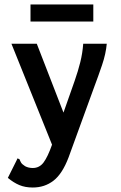

<svg xmlns="http://www.w3.org/2000/svg" viewBox="-20 -660 540 856"><path d="M126 176Q92 176 66 165Q40 154 15 133L54 55L58 46L67 50Q70 58 74 65Q78 72 92 81Q107 89 126 89Q156 89 174.5 64Q193 39 212 -15L31 -465H144L263 -158L313 -300Q328 -343 338 -383Q348 -423 351 -465H456Q452 -420 435 -370Q418 -320 401 -275L286 41Q258 115 218.5 145.5Q179 176 126 176ZM116 -564V-640H396V-564Z"/></svg>

Font: Ligconsolata
Style: Bold
Weight: 700
Monospace: yes
Designer: Raph Levien, Cyreal, Brenton Simpson
Foundry: Raph Levien, Cyreal, Google
Version: Version 3.001; ttfautohint (v1.8.2.53-6de2)